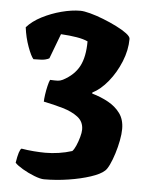

<svg xmlns="http://www.w3.org/2000/svg" viewBox="-50 -606 574 752"><g transform="rotate(5 237.0 -230.0)"><path d="M151 105Q137 105 112.5 95.5Q88 86 66 73Q44 60 35 50Q43 -1 53 -7Q76 -3 102 -1Q128 1 147 1Q173 1 200 -3Q227 -7 252 -15Q259 -22 266 -38Q273 -54 278 -72Q283 -90 283 -102Q283 -133 259.5 -151Q236 -169 200 -179.5Q164 -190 124 -198Q124 -208 126.5 -225.5Q129 -243 133 -260Q137 -277 141 -285Q162 -284 171.5 -284.5Q181 -285 191 -290Q235 -313 254.5 -350Q274 -387 274 -448Q257 -456 230 -460.5Q203 -465 168 -467L131 -369Q127 -366 115.5 -363Q104 -360 69 -360Q59 -371 46 -406.5Q33 -442 28 -482Q50 -507 86 -525.5Q122 -544 162 -554.5Q202 -565 236 -565Q250 -565 274.5 -558.5Q299 -552 327 -541Q355 -530 380 -517.5Q405 -505 421 -493Q437 -481 437 -472Q437 -428 418.5 -382.5Q400 -337 371 -301.5Q342 -266 310 -250V-246Q345 -236 374 -220Q403 -204 421 -179.5Q439 -155 439 -118Q439 -98 434 -72Q429 -46 421 -20.5Q413 5 404 24Q395 43 387 50Q371 65 333 77.5Q295 90 247 97.5Q199 105 151 105Z"/></g></svg>

Font: Texturina 72pt Black
Style: Regular
Weight: 900
Designer: Guillermo Torres Carreño
Foundry: Omnibus-Type
Version: Version 1.002; ttfautohint (v1.8.3)